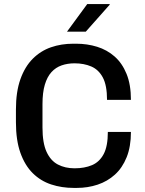

<svg xmlns="http://www.w3.org/2000/svg" viewBox="-20 -910 712 940"><path d="M341 10Q282 10 230.5 -7Q179 -24 140.5 -62Q102 -100 80 -161.5Q58 -223 58 -312V-374Q58 -461 80 -522.5Q102 -584 140.5 -622.5Q179 -661 229.5 -678.5Q280 -696 338 -696H353Q407 -696 455.5 -681Q504 -666 541 -633.5Q578 -601 599.5 -548.5Q621 -496 621 -421H504Q504 -492 483.5 -530.5Q463 -569 427 -584.5Q391 -600 345 -600Q311 -600 282 -590Q253 -580 232 -557Q211 -534 199.5 -495.5Q188 -457 188 -400V-286Q188 -210 208 -166.5Q228 -123 263.5 -104.5Q299 -86 345 -86Q394 -86 430.5 -101.5Q467 -117 487.5 -155.5Q508 -194 508 -264H621Q621 -192 600 -140Q579 -88 542.5 -55Q506 -22 458 -6Q410 10 356 10ZM308 -755 407 -890H517V-887L400 -755Z"/></svg>

Font: Chivo Medium Medium
Style: Regular
Weight: 500
Version: Version 2.002